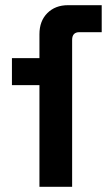

<svg xmlns="http://www.w3.org/2000/svg" viewBox="-20 -720 412 740"><path d="M132 0V-392H26V-496H132V-588Q132 -639 162.5 -669.5Q193 -700 242 -700H372V-596H286Q258 -596 258 -566V0Z"/></svg>

Font: Space Grotesk Light
Style: Bold
Weight: 700
Version: Version 2.000